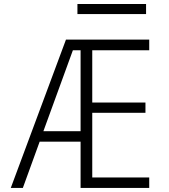

<svg xmlns="http://www.w3.org/2000/svg" viewBox="-20 -927 833 948"><path d="M194.3 -279.3H377.9V-678.7H339.8ZM362.3 -857.4V-907.2H701.2V-857.4ZM305.7 -731.4H716.8V-678.7H435.5V-420.9H698.2V-370.1H435.5V-50.8H716.8V1H377.9V-227.5H175.8L92.8 1H33.2Z"/></svg>

Font: Gen Shin Gothic Light
Style: Regular
Weight: 200
Designer: [Source Han Sans]
Ryoko NISHIZUKA  (kana & ideographs); Paul D. Hunt (Latin, Greek & Cyrillic); Wenlong ZHANG  (bopomofo
Version: Version 1.002.20150607